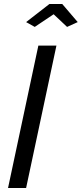

<svg xmlns="http://www.w3.org/2000/svg" viewBox="-20 -936 407 956"><path d="M171 -709H261L110 0H20ZM110 -826 226 -916H290L367 -826L314 -802L247 -865L153 -802Z"/></svg>

Font: PTCRaleway Medium
Style: Italic
Weight: 500
Italic angle: -12°
Designer: Matt McInerney, Pablo Impallari, Rodrigo Fuenzalida
Foundry: Matt McInerney, Pablo Impallari, Rodrigo Fuenzalida
Version: Version 3.000g; ttfautohint (v1.5) -l 8 -r 28 -G 28 -x 14 -D